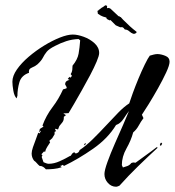

<svg xmlns="http://www.w3.org/2000/svg" viewBox="-20 -618 663 728"><path d="M420 90Q402 90 389 75.5Q376 61 376 42Q376 28 387.5 -4Q399 -36 415.5 -73.5Q432 -111 447 -145Q462 -179 469 -197Q459 -184 448 -167Q437 -150 420 -144Q389 -93 333 -54Q277 -15 223 11L217 7L213 10L208 11L214 16Q199 21 184 22.5Q169 24 154 24Q150 19 144 15Q138 11 130 11Q124 6 119.5 0.5Q115 -5 109 -9Q100 -21 100 -36Q100 -45 105 -60Q110 -75 116 -90Q122 -105 125 -115L129 -112L135 -120V-123L130 -117L129 -119L131 -129L145 -138L141 -142Q155 -180 179 -211.5Q203 -243 219 -279L232 -283L233 -287L227 -298Q227 -306 232 -310Q237 -314 244 -315L238 -318L237 -319L244 -327L246 -323L253 -330L248 -337Q253 -344 254 -352.5Q255 -361 255 -369Q274 -392 278 -414.5Q282 -437 284 -465L278 -470Q253 -469 231.5 -462Q210 -455 189 -444Q165 -432 156.5 -421Q148 -410 142.5 -399Q137 -388 122 -374Q114 -367 100.5 -361.5Q87 -356 90 -342Q61 -332 53.5 -306Q46 -280 46 -254Q45 -253 44.5 -250Q44 -247 43 -245Q34 -254 30.5 -274.5Q27 -295 27 -308Q27 -330 44 -354.5Q61 -379 88.5 -402.5Q116 -426 147 -445Q178 -464 207 -475.5Q236 -487 256 -487Q274 -487 297.5 -478.5Q321 -470 338.5 -454Q356 -438 356 -417Q356 -407 346.5 -384.5Q337 -362 322 -333.5Q307 -305 290.5 -276Q274 -247 260.5 -223.5Q247 -200 240 -189L220 -188L229 -182L232 -183L222 -175V-171Q222 -161 216 -153.5Q210 -146 205 -140L200 -127L190 -130L189 -126L193 -121L187 -118V-109L178 -94L167 -84L170 -78Q165 -70 159 -61Q153 -52 151 -42L147 -44L137 -33L141 -29L138 -23L145 -3Q150 -1 155 1Q160 3 165 3Q185 3 207 -7Q229 -17 246 -27H248L254 -36L261 -41L267 -36Q279 -38 282 -49Q306 -65 331.5 -90Q357 -115 381.5 -141.5Q406 -168 428.5 -191Q451 -214 470 -226Q474 -239 483.5 -265Q493 -291 505 -320Q517 -349 529 -373.5Q541 -398 548 -407Q555 -409 562.5 -411Q570 -413 577 -413Q590 -413 606.5 -406.5Q623 -400 623 -384Q623 -371 610 -343Q597 -315 579 -283Q561 -251 544 -223.5Q527 -196 518 -183L524 -170Q514 -157 506 -142Q498 -127 485 -116Q477 -86 459.5 -55Q442 -24 442 8L446 17Q454 15 463 11.5Q472 8 478 0L485 -2L494 -1Q514 -16 534.5 -30.5Q555 -45 574 -60L578 -58Q541 -24 504 12Q467 48 433 86Q431 87 427 88.5Q423 90 420 90ZM590 -65 586 -68 589 -76 592 -77 595 -73ZM298 -67V-68L303 -76L305 -74L304 -70ZM485 -490Q477 -493 470.5 -499Q464 -505 456 -506Q453 -505 451 -509Q449 -513 445 -514Q444 -516 441.5 -515Q439 -514 435 -515L419 -522L399 -542Q396 -540 395 -541L387 -545Q383 -548 383.5 -550Q384 -552 378 -553L371 -555L362 -559L351 -566L350 -574L349 -577H351L353 -578Q353 -580 354.5 -580.5Q356 -581 357 -582L366 -589Q371 -591 376 -595.5Q381 -600 385 -596Q387 -595 386 -591Q385 -587 387 -587L393 -588Q396 -588 396 -586L397 -585L398 -586L429 -557Q430 -556 433 -556L436 -553L437 -554L447 -543L473 -518Q479 -513 484.5 -508Q490 -503 497 -498Q498 -498 498 -496Q498 -494 494 -491.5Q490 -489 485 -490Z"/></svg>

Font: Kolker Brush
Style: Regular
Weight: 400
Designer: Robert E. Leuschke
Foundry: Robert E. Leuschke
Version: Version 1.010; ttfautohint (v1.8.3)